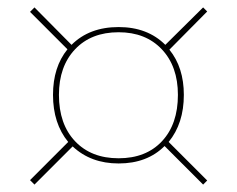

<svg xmlns="http://www.w3.org/2000/svg" viewBox="-20 -589 640 518"><path d="M476 -333Q476 -256 435 -206L539 -102L528 -91L424 -195Q377 -148 300 -148Q225 -148 176 -194L73 -91L61 -103L164 -206Q123 -256 123 -333Q123 -408 162 -456L61 -557L73 -569L173 -468Q221 -516 300 -516Q378 -516 426 -468L528 -569L539 -558L437 -455Q476 -407 476 -333ZM460 -333Q460 -410 416.5 -456Q373 -502 300 -502Q226 -502 182.5 -456Q139 -410 139 -333Q139 -254 182.5 -208Q226 -162 300 -162Q374 -162 417 -208Q460 -254 460 -333Z"/></svg>

Font: Elaine Sans Thin
Style: Regular
Weight: 250
Designer: Wei Huang
Foundry: Wei Huang
Version: Version 2.001;December 24, 2019;FontCreator 12.0.0.2547 64-b